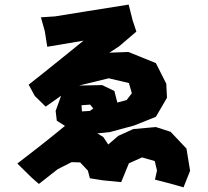

<svg xmlns="http://www.w3.org/2000/svg" viewBox="-20 -763 897 827"><path d="M331.1 -309.6 368.2 -312.5 381.8 -295.9 367.2 -285.2 333 -283.2ZM472.7 -371.1 419.9 -396.5 320.3 -394.5 448.2 -425.8 535.2 -405.3 547.9 -361.3 525.4 -332 485.4 -321.3ZM156.2 -688.5 172.9 -628.9 183.6 -561.5 339.8 -587.9 243.2 -509.8 159.2 -442.4 103.5 -398.4 129.9 -349.6 176.8 -303.7 243.2 -350.6 219.7 -285.2 224.6 -243.2 259.8 -220.7 197.3 -169.9 145.5 -128.9 54.7 -58.6 115.2 1 147.5 29.3 228.5 -34.2 288.1 -64.5 325.2 -63.5 358.4 -28.3 367.2 4.9 422.9 13.7 502 21.5 535.2 -59.6 591.8 -85 646.5 -69.3 656.2 -28.3 647.5 10.7 711.9 27.3 770.5 43.9 798.8 -27.3 783.2 -123 714.8 -195.3 651.4 -215.8 553.7 -207 489.3 -177.7 446.3 -140.6 424.8 -172.9 399.4 -188.5 454.1 -194.3 558.6 -222.7 651.4 -259.8 699.2 -341.8 696.3 -402.3 651.4 -491.2 533.2 -539.1 451.2 -536.1 493.2 -563.5 567.4 -627 551.8 -673.8 534.2 -743.2 343.8 -712.9 216.8 -692.4Z"/></svg>

Font: MaokenAssortedSans-TC
Style: Regular
Weight: 500
Version: Version 0.83